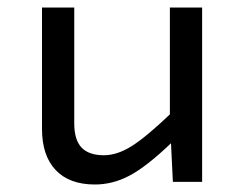

<svg xmlns="http://www.w3.org/2000/svg" viewBox="-20 -485 654 512"><path d="M519 -465V0H441L436 -103Q371 -41 326 -17Q281 7 233 7Q165 7 128.5 -31.5Q92 -70 92 -141V-465H178V-156Q178 -112 197.5 -91.5Q217 -71 257 -71Q292 -71 330.5 -95Q369 -119 433 -180V-465Z"/></svg>

Font: Intel One Mono
Style: Regular
Weight: 400
Monospace: yes
Designer: Fred Shallcrass
Foundry: Frere-Jones Type LLC
Version: Version 1.400;hotconv 1.1.0;makeotfexe 2.6.0;FJTRelease1.4